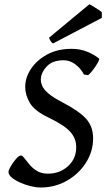

<svg xmlns="http://www.w3.org/2000/svg" viewBox="-20 -857 494 893"><path d="M440.4 -585Q443.4 -582.5 438 -571.5Q432.6 -560.5 423.1 -546.6Q413.6 -532.7 404.1 -521.5Q394.5 -510.3 389.6 -507.3L370.6 -510.3Q355.5 -539.1 330.3 -557.9Q305.2 -576.7 275.9 -576.7Q223.6 -576.7 196.8 -547.4Q169.9 -518.1 169.9 -485.8Q169.9 -471.7 177.2 -455.8Q184.6 -439.9 206.1 -421.6Q227.5 -403.3 270.5 -380.9Q347.7 -340.8 380.4 -304.7Q413.1 -268.6 413.1 -213.9Q413.1 -152.8 379.9 -100.6Q346.7 -48.3 291.3 -16.6Q235.8 15.1 168.9 15.1Q147.9 15.1 122.3 8.8Q96.7 2.4 73.2 -8.1Q49.8 -18.6 34.7 -31.2Q19.5 -43.9 19.5 -57.6Q19.5 -65.9 30.3 -84.2Q41 -102.5 54.7 -118.2Q68.4 -133.8 77.6 -133.8Q84 -133.8 93.5 -121.1Q103 -108.4 117.2 -91.6Q131.3 -74.7 152.1 -62Q172.9 -49.3 202.6 -49.3Q257.8 -49.3 296.1 -84Q334.5 -118.7 334.5 -172.4Q334.5 -212.9 306.9 -243.9Q279.3 -274.9 205.1 -310.5Q140.6 -341.3 118.9 -378.2Q97.2 -415 97.2 -453.1Q97.2 -496.1 124 -536.6Q150.9 -577.1 199.2 -603.5Q247.6 -629.9 313.5 -629.9Q352.1 -629.9 384.8 -616.7Q417.5 -603.5 440.4 -585ZM453.6 -799.8V-773.9L226.6 -654.8Q219.7 -659.2 215.8 -665.3Q211.9 -671.4 208 -681.6L396 -837.4Q402.3 -834 414.3 -826.7Q426.3 -819.3 437.7 -812Q449.2 -804.7 453.6 -799.8Z"/></svg>

Font: Gentium Book Plus
Style: Italic
Weight: 400
Italic angle: -8°
Designer: Victor Gaultney, Annie Olsen, Iska Routamaa, Becca Hirsbrunner
Foundry: SIL International
Version: Version 6.101